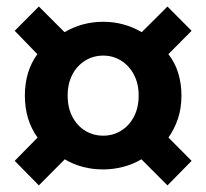

<svg xmlns="http://www.w3.org/2000/svg" viewBox="-20 -666 630 586"><path d="M98.6 -100.1 24.9 -175.1 94.7 -246.2Q55.9 -299.4 55.9 -374.3Q55.9 -448.2 94 -500.7L24.9 -572L98.6 -646.1L177 -567.8Q231 -599.5 295.3 -599.5Q358.4 -599.5 412.6 -567.8L491.1 -646.1L564.8 -572L493.9 -500.7Q513.9 -475.5 523.8 -443.4Q533.8 -411.4 533.8 -374.3Q533.8 -336 523.2 -304.1Q512.6 -272.2 494.1 -246.2L564.8 -175.1L491.1 -100.1L411.6 -179.8Q385.1 -164.2 355.1 -156.5Q325.1 -148.9 295.3 -148.9Q229.5 -148.9 177.6 -179.8ZM295.3 -251.9Q324.8 -251.9 349.4 -267Q374 -282 388.6 -309.6Q403.2 -337.1 403.2 -374.3Q403.2 -410.9 388.6 -438.4Q374 -465.9 349.4 -481.1Q324.8 -496.3 295.3 -496.3Q264.8 -496.3 240.1 -481.1Q215.4 -465.9 200.9 -438.4Q186.5 -410.9 186.5 -374.3Q186.5 -337.1 200.9 -309.6Q215.4 -282 240.1 -267Q264.8 -251.9 295.3 -251.9Z"/></svg>

Font: Noto Sans SC Thin
Style: Regular
Weight: 100
Designer: Ryoko NISHIZUKA 西塚涼子 (kana, bopomofo & ideographs); Paul D. Hunt (Latin, Greek & Cyrillic); Sandoll Communications 산돌커뮤니
Foundry: Adobe
Version: Version 2.004-H2;hotconv 1.0.118;makeotfexe 2.5.65603